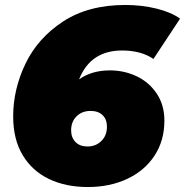

<svg xmlns="http://www.w3.org/2000/svg" viewBox="-20 -736 744 772"><path d="M641 -251Q641 -171 601.5 -110.5Q562 -50 492 -17Q422 16 333 16Q244 16 176.5 -16.5Q109 -49 71 -112.5Q33 -176 33 -268Q33 -377 82.5 -480Q132 -583 233.5 -649.5Q335 -716 484 -716Q550 -716 609 -701.5Q668 -687 704 -661L597 -499Q547 -533 471 -533Q344 -533 298 -417Q349 -453 422 -453Q479 -453 529 -429.5Q579 -406 610 -360Q641 -314 641 -251ZM410 -227Q410 -256 392.5 -273Q375 -290 344 -290Q310 -290 288 -268.5Q266 -247 266 -212Q266 -183 283.5 -165Q301 -147 332 -147Q365 -147 387.5 -169Q410 -191 410 -227Z"/></svg>

Font: Montserrat Alternates Black
Style: Italic
Weight: 900
Italic angle: -11.3°
Designer: Julieta Ulanovsky
Foundry: Julieta Ulanovsky
Version: Version 7.200